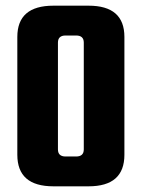

<svg xmlns="http://www.w3.org/2000/svg" viewBox="-20 -656 499 676"><path d="M275 -130V-506Q275 -531 248 -531H211Q184 -531 184 -506V-130Q184 -105 211 -105H248Q275 -105 275 -130ZM418 -526V-111Q418 0 292 0H168Q41 0 41 -111V-526Q41 -636 168 -636H292Q418 -636 418 -526Z"/></svg>

Font: Teko Semibold
Style: Regular
Weight: 600
Designer: Manushi Parikh, Jonny Pinhorn
Foundry: Indian Type Foundry
Version: Version 1.105;PS 1.0;hotconv 1.0.78;makeotf.lib2.5.61930; tt